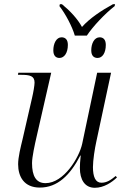

<svg xmlns="http://www.w3.org/2000/svg" viewBox="-20 -881 592 911"><path d="M335 -712H392C421 -756 479 -817 524 -852L526 -861H516C464 -833 405 -794 369 -753C348 -792 311 -831 274 -861H264L262 -852C291 -815 323 -754 335 -712ZM262 -606C285 -606 302 -630 302 -668C302 -693 290 -704 272 -704C247 -704 233 -674 233 -642C233 -617 245 -606 262 -606ZM443 -606C466 -606 482 -630 482 -668C482 -693 470 -704 453 -704C427 -704 413 -674 413 -642C413 -617 425 -606 443 -606ZM430 10C473 10 511 -16 535 -39L529 -46C506 -27 487 -14 461 -14C433 -14 421 -42 421 -88C421 -121 430 -178 437 -209L507 -536H441L370 -199C356 -134 283 -12 196 -12C151 -12 132 -46 132 -107C132 -136 145 -195 154 -234L223 -536H67L65 -526H79C122 -526 144 -521 144 -489C144 -476 138 -441 132 -416L87 -220C78 -183 66 -135 66 -102C66 -43 94 9 169 9C253 9 313 -50 361 -143H363C360 -117 359 -97 359 -84C359 -29 382 10 430 10Z"/></svg>

Font: Noto Serif Display Light
Style: Italic
Weight: 300
Italic angle: -12°
Designer: Monotype Design Team
Foundry: Monotype Imaging Inc.
Version: Version 2.009